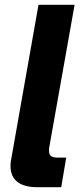

<svg xmlns="http://www.w3.org/2000/svg" viewBox="-20 -783 350 803"><path d="M136 0Q81 0 52.5 -22.5Q24 -45 24 -89Q24 -107 27 -118L141 -763H292L186 -167Q185 -162 185 -153Q185 -136 194 -130Q203 -124 218 -124H257L236 0Z"/></svg>

Font: Open Sauce One ExtraBold Italic
Style: Regular
Weight: 800
Italic angle: -10°
Designer: Alfredo Marco Pradil
Foundry: Creative Sauce Fz LLC
Version: Version 1.477